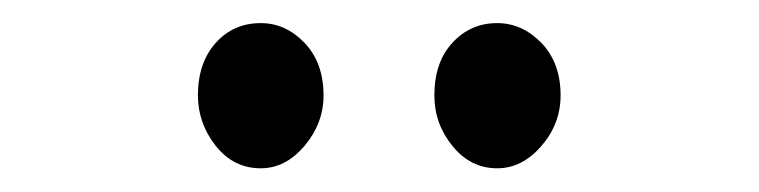

<svg xmlns="http://www.w3.org/2000/svg" viewBox="-20 -784 640 162"><path d="M200 -642Q177 -642 162 -661Q147 -680 147 -703.5Q147 -731 162 -747.8Q177 -764.5 200 -764.5Q221 -764.5 237 -747.8Q253 -731 253 -703.5Q253 -680 237 -661Q221 -642 200 -642ZM399.5 -642Q377 -642 361.8 -660.8Q346.5 -679.5 346.5 -703.5Q346.5 -731.5 361.8 -748Q377 -764.5 399.5 -764.5Q420.5 -764.5 436.8 -747.8Q453 -731 453 -703.5Q453 -679.5 436.8 -660.8Q420.5 -642 399.5 -642Z"/></svg>

Font: Spline Sans Mono Light
Style: Regular
Weight: 300
Monospace: yes
Version: Version 1.004